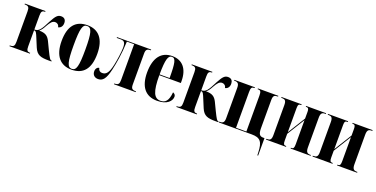

<svg xmlns="http://www.w3.org/2000/svg" viewBox="-23 -1304 4446 2270"><g transform="rotate(20 2200.5 -169.5)"><path d="M15 0H272V-10H270C234 -10 224 -25 224 -76V-276C249 -276 255 -263 285 -189L324 -95C359 -12 409 0 508 0H543V-10H539C524 -10 514 -22 467 -119L422 -213C393 -271 361 -293 282 -294C309 -316 322 -338 341 -373C371 -426 393 -453 427 -453C452 -453 475 -436 478 -407C503 -410 531 -431 531 -478C531 -513 515 -542 470 -542C427 -542 404 -516 362 -437C333 -380 312 -339 289 -314C273 -297 253 -286 224 -286V-460C224 -511 234 -526 270 -526H273V-536H14V-526H16C63 -526 75 -511 75 -460V-76C75 -25 63 -10 17 -10H15Z M796 10C945 10 1022 -81 1022 -270C1022 -457 938 -549 799 -549C650 -549 573 -457 573 -270C573 -82 657 10 796 10ZM798 0C743 0 724 -59 724 -270C724 -481 742 -539 797 -539C854 -539 872 -481 872 -270C872 -59 854 0 798 0Z M1131 7C1189 7 1224 -32 1252 -155C1273 -246 1294 -364 1301 -526H1392V-76C1392 -25 1379 -10 1334 -10H1330V0H1603V-10H1600C1553 -10 1540 -25 1540 -76V-461C1540 -511 1554 -526 1601 -526H1603V-536H1173V-526H1220C1259 -526 1284 -517 1284 -444C1284 -394 1267 -273 1254 -217C1232 -116 1205 -77 1152 -77C1124 -77 1106 -93 1101 -122C1079 -122 1058 -100 1058 -65C1058 -21 1086 7 1131 7Z M1875 10C2002 10 2053 -53 2053 -106C2053 -128 2038 -143 2019 -149C2010 -36 1970 -4 1912 -4C1832 -4 1797 -75 1797 -284H2068V-306C2068 -464 1992 -549 1865 -549C1729 -549 1650 -453 1650 -265C1650 -91 1724 10 1875 10ZM1923 -294H1797C1798 -486 1818 -539 1864 -539C1911 -539 1923 -486 1923 -294Z M2115 0H2372V-10H2370C2334 -10 2324 -25 2324 -76V-276C2349 -276 2355 -263 2385 -189L2424 -95C2459 -12 2509 0 2608 0H2643V-10H2639C2624 -10 2614 -22 2567 -119L2522 -213C2493 -271 2461 -293 2382 -294C2409 -316 2422 -338 2441 -373C2471 -426 2493 -453 2527 -453C2552 -453 2575 -436 2578 -407C2603 -410 2631 -431 2631 -478C2631 -513 2615 -542 2570 -542C2527 -542 2504 -516 2462 -437C2433 -380 2412 -339 2389 -314C2373 -297 2353 -286 2324 -286V-460C2324 -511 2334 -526 2370 -526H2373V-536H2114V-526H2116C2163 -526 2175 -511 2175 -460V-76C2175 -25 2163 -10 2117 -10H2115Z M3209 177 3210 210H3220V-10H3206C3166 -10 3141 -23 3141 -107V-460C3141 -514 3158 -526 3193 -526H3203V-536H2946V-526H2951C2982 -526 2992 -514 2992 -460V-10H2862V-460C2862 -515 2873 -526 2905 -526H2908V-536H2650V-526H2660C2695 -526 2714 -511 2714 -460V-76C2714 -22 2695 -10 2660 -10H2650V0H3064C3171 0 3205 41 3209 177Z M3243 0H3494V-10H3487C3464 -10 3455 -21 3455 -65V-150L3592 -371V-69C3592 -25 3585 -10 3562 -10H3552V0H3804V-10H3794C3759 -10 3740 -25 3740 -83V-456C3740 -514 3759 -526 3794 -526H3804V-536H3552V-526H3561C3584 -526 3592 -512 3592 -476V-391L3455 -170V-474C3455 -516 3465 -526 3489 -526H3496V-536H3243V-526H3253C3288 -526 3307 -515 3307 -457V-79C3307 -21 3288 -10 3253 -10H3243Z M3828 0H4079V-10H4072C4049 -10 4040 -21 4040 -65V-150L4177 -371V-69C4177 -25 4170 -10 4147 -10H4137V0H4389V-10H4379C4344 -10 4325 -25 4325 -83V-456C4325 -514 4344 -526 4379 -526H4389V-536H4137V-526H4146C4169 -526 4177 -512 4177 -476V-391L4040 -170V-474C4040 -516 4050 -526 4074 -526H4081V-536H3828V-526H3838C3873 -526 3892 -515 3892 -457V-79C3892 -21 3873 -10 3838 -10H3828Z"/></g></svg>

Font: Noto Serif Display ExtraCondensed ExtraBold
Style: Regular
Weight: 800
Width: 2
Designer: Monotype Design Team
Foundry: Monotype Imaging Inc.
Version: Version 2.009